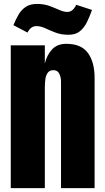

<svg xmlns="http://www.w3.org/2000/svg" viewBox="-20 -965 539 985"><path d="M35.2 0V-732.4H210V-639.2Q219.7 -681.2 246.3 -710.7Q272.9 -740.2 320.3 -740.2Q396.5 -740.2 430.9 -693.4Q465.3 -646.5 465.3 -564.9V0H293V-546.9Q293 -568.4 284.2 -586.7Q275.4 -605 253.9 -605Q233.9 -605 224.4 -591.1Q214.8 -577.1 212.4 -556.4Q210 -535.6 210 -515.1V0ZM331.1 -786.6Q293.5 -786.6 264.6 -797.9Q235.8 -809.1 212.2 -820.1Q188.5 -831.1 166 -831.1Q153.3 -831.1 142.1 -823.7Q130.9 -816.4 121.1 -797.9L48.8 -835.9Q61 -865.7 75.4 -890.4Q89.8 -915 112.3 -929.9Q134.8 -944.8 169.4 -944.8Q205.6 -944.8 233.4 -934.6Q261.2 -924.3 283.9 -914.1Q306.6 -903.8 325.7 -903.8Q338.9 -903.8 350.1 -912.1Q361.3 -920.4 371.1 -940.4L452.1 -914.1Q440.4 -881.3 426.3 -852.1Q412.1 -822.8 389.9 -804.7Q367.7 -786.6 331.1 -786.6Z"/></svg>

Font: Anton SC
Style: Regular
Weight: 400
Designer: Vernon Adams
Foundry: Vernon Adams
Version: Version 2.116; ttfautohint (v1.8.4.7-5d5b)